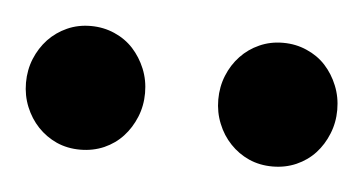

<svg xmlns="http://www.w3.org/2000/svg" viewBox="-27 -759 386 204"><g transform="rotate(5 166.0 -657.0)"><path d="M0 -656.7Q0 -670.4 4.9 -682.4Q9.8 -694.3 18.3 -703.4Q26.9 -712.4 38.3 -717.5Q49.8 -722.7 63.5 -722.7Q77.1 -722.7 88.9 -717.5Q100.6 -712.4 108.9 -703.4Q117.2 -694.3 122.1 -682.4Q127 -670.4 127 -656.7Q127 -643.1 122.1 -631.1Q117.2 -619.1 108.9 -610.1Q100.6 -601.1 88.9 -595.9Q77.1 -590.8 63.5 -590.8Q49.8 -590.8 38.3 -595.9Q26.9 -601.1 18.3 -610.1Q9.8 -619.1 4.9 -631.1Q0 -643.1 0 -656.7ZM205.1 -656.7Q205.1 -670.4 210 -682.4Q214.8 -694.3 223.4 -703.4Q231.9 -712.4 243.4 -717.5Q254.9 -722.7 268.6 -722.7Q282.2 -722.7 293.9 -717.5Q305.7 -712.4 314 -703.4Q322.3 -694.3 327.1 -682.4Q332 -670.4 332 -656.7Q332 -643.1 327.1 -631.1Q322.3 -619.1 314 -610.1Q305.7 -601.1 293.9 -595.9Q282.2 -590.8 268.6 -590.8Q254.9 -590.8 243.4 -595.9Q231.9 -601.1 223.4 -610.1Q214.8 -619.1 210 -631.1Q205.1 -643.1 205.1 -656.7Z"/></g></svg>

Font: Andika FrenchTight
Style: Regular
Weight: 400
Designer: Victor Gaultney, Annie Olsen, Julie Remington, Don Collingsworth, Eric Hays, Becca Hirsbrunner
Foundry: SIL International
Version: Version 5.000 ; Dig1 Dig4Opn Dig7 LnSpcTght